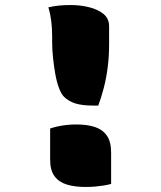

<svg xmlns="http://www.w3.org/2000/svg" viewBox="-20 -730 640 762"><path d="M370 -311H350Q306 -311 279 -319.5Q252 -328 234 -346Q223 -357 214 -381Q205 -405 199.5 -436Q194 -467 190.5 -500Q187 -533 187 -562V-586Q187 -617 183.5 -645.5Q180 -674 172 -701Q195 -706 215 -708Q235 -710 261 -710Q300 -710 335 -701Q370 -692 391.5 -674Q413 -656 413 -626V-554Q413 -507 407.5 -463.5Q402 -420 392 -381.5Q382 -343 370 -311ZM421 0Q406 4 390 6.5Q374 9 357 10.5Q340 12 319 12Q277 12 245.5 2.5Q214 -7 196.5 -30.5Q179 -54 179 -96V-220Q194 -225 210 -228.5Q226 -232 244 -234Q262 -236 284 -236Q326 -236 356.5 -226Q387 -216 404 -192Q421 -168 421 -124Z"/></svg>

Font: Recursive Monospace Casual Black
Style: Regular
Weight: 900
Version: Version 1.047